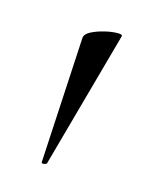

<svg xmlns="http://www.w3.org/2000/svg" viewBox="-69 -681 276 359"><g transform="rotate(20 69.0 -501.5)"><path d="M55 -365 47 -609Q47 -617 57.5 -623.5Q68 -630 81.5 -634.5Q95 -639 105.5 -640Q116 -641 115 -637L65 -366Q64 -364 59.5 -363Q55 -362 55 -365Z"/></g></svg>

Font: Cormorant Light Light
Style: Regular
Weight: 300
Version: Version 4.000